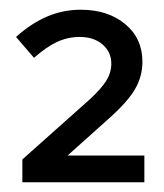

<svg xmlns="http://www.w3.org/2000/svg" viewBox="-20 -725 337 395"><path d="M26 -350V-397L164 -520Q189 -543 199 -559.5Q209 -576 209 -594Q209 -618 191 -633.5Q173 -649 144 -649Q120 -649 98 -639Q76 -629 50 -606L13 -649Q44 -677 77 -691Q110 -705 146 -705Q202 -705 237.5 -675.5Q273 -646 273 -598Q273 -568 258 -542Q243 -516 205 -482L119 -405H277V-350Z"/></svg>

Font: Red Hat Display SemiBold
Style: Regular
Weight: 600
Designer: Pentagram, MCKL
Foundry: Pentagram, MCKL
Version: Version 1.023